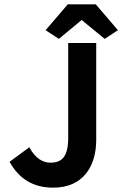

<svg xmlns="http://www.w3.org/2000/svg" viewBox="-20 -852 563 884"><path d="M24 -107C68 -28 133 12 225 12C364 12 423 -88 423 -208V-654H294V-218C294 -133 267 -103 212 -103C176 -103 142 -124 115 -174ZM251 -673 356 -760 462 -673 523 -713 421 -832H292L190 -713Z"/></svg>

Font: Source Sans Pro SemBd
Style: Regular
Weight: 700
Designer: Paul D. Hunt
Foundry: Adobe Systems Incorporated
Version: Version 2.020;PS 2.0;hotconv 1.0.86;makeotf.lib2.5.63406